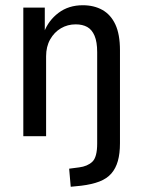

<svg xmlns="http://www.w3.org/2000/svg" viewBox="-20 -520 545 733"><path d="M250 193 244 124 282 119Q314 115 332.5 97.5Q351 80 351 28V-321Q351 -360 341 -383.5Q331 -407 313 -417Q295 -427 269 -427Q238 -427 212.5 -412Q187 -397 171.5 -369.5Q156 -342 156 -305V0H69V-491H151V-397H148Q165 -442 203.5 -471Q242 -500 296 -500Q339 -500 371 -482Q403 -464 420.5 -426.5Q438 -389 438 -328V27Q438 66 430 94.5Q422 123 405 142.5Q388 162 359.5 173Q331 184 290 189Z"/></svg>

Font: Nunito Sans 10pt Condensed Medium
Style: Regular
Weight: 500
Width: 3
Designer: Vernon Adams
Foundry: Vernon Adams
Version: Version 3.101;gftools[0.9.27]